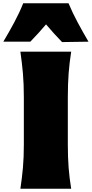

<svg xmlns="http://www.w3.org/2000/svg" viewBox="-73 -1150 559 1170"><path d="M51.3 0Q61 -65.4 66.7 -127.7Q72.3 -189.9 72.3 -269.5V-555.2Q72.3 -638.2 66.7 -702.6Q61 -767.1 51.3 -835H360.8Q350.1 -767.1 345.2 -702.6Q340.3 -638.2 340.3 -555.2V-269.5Q340.3 -189.9 345.2 -127.7Q350.1 -65.4 360.8 0ZM305.2 -893.6Q279.3 -919.9 255.1 -947Q231 -974.1 207.5 -1001.5Q184.6 -974.6 160.9 -948.2Q137.2 -921.9 111.8 -896H-52.7Q-18.1 -954.1 13.7 -1013.2Q45.4 -1072.3 68.4 -1129.9H344.7Q368.7 -1072.3 400.4 -1013.2Q432.1 -954.1 466.3 -896Z"/></svg>

Font: Pinar DS1 Black
Style: Regular
Weight: 900
Designer: Amin Abedi
Version: Version 3.000